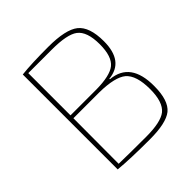

<svg xmlns="http://www.w3.org/2000/svg" viewBox="-189 -839 987 987"><g transform="rotate(-45 305.0 -345.0)"><path d="M117 -690Q188 -698 310 -698Q436 -698 484 -660Q533 -621 533 -516Q533 -371 416 -360L417 -356Q554 -344 553 -170Q553 -66 507 -28Q462 8 343 8Q198 8 117 0ZM330 -368Q429 -369 467 -399Q507 -431 507 -520Q507 -613 464 -645Q424 -675 313 -675H142V-368ZM141 -17Q212 -15 339 -15Q445 -15 485 -46Q527 -80 527 -174Q527 -274 484 -311Q443 -345 332 -347H142Z"/></g></svg>

Font: Taylor Sans Thin
Style: Regular
Weight: 100
Italic angle: -8°
Designer: Natanael Gama
Version: Version 1.001 September 8, 2015